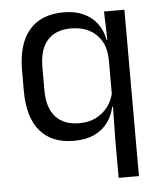

<svg xmlns="http://www.w3.org/2000/svg" viewBox="-50 -543 637 759"><g transform="rotate(-5 268.5 -163.5)"><path d="M226.9 10.7Q139.1 10.7 93 -43.9Q46.8 -98.6 46.8 -202.9V-283.6Q46.8 -388.7 93.6 -443.8Q140.4 -498.9 230.4 -498.9Q275.7 -498.9 308.8 -483.7Q341.9 -468.5 362.6 -440.9Q383.3 -413.4 390.1 -375.9H416.9L392.2 -301.3Q390.3 -345.3 372 -374.6Q353.6 -403.8 323.3 -418.4Q292.9 -433 254.1 -433Q192.9 -433 160.5 -396.9Q128.1 -360.8 128.1 -289.9V-198.2Q128.1 -128.8 160.7 -92.8Q193.3 -56.8 255.2 -56.8Q292.3 -56.8 320.9 -71.2Q349.6 -85.6 368.4 -110.8Q387.2 -136 393.8 -168L412.6 -109.9H389.4Q382.2 -76.8 362.7 -49.3Q343.2 -21.8 309.8 -5.6Q276.4 10.7 226.9 10.7ZM470.8 172H390.3V13.3L392.8 -125.5L392.2 -141.5V-345.7L393.5 -370.5L389.9 -488.2H470.8Z"/></g></svg>

Font: Anek Devanagari Medium
Style: Regular
Weight: 500
Designer: Kailash Malviya (Devanagari) & Yesha Goshar (Latin)
Foundry: Ek Type
Version: Version 1.003